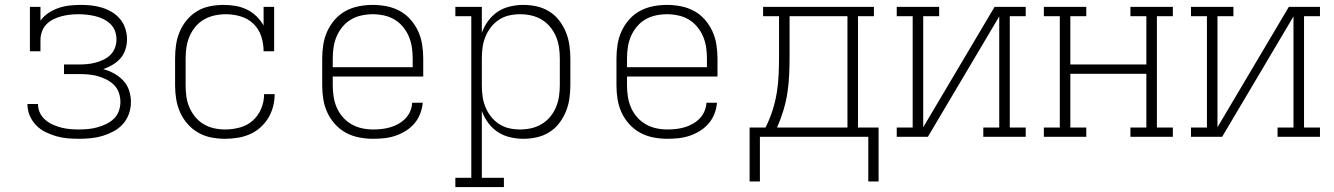

<svg xmlns="http://www.w3.org/2000/svg" viewBox="-20 -558 5440 783"><path d="M303 8Q279 8 255.5 6Q232 4 209.5 -2.5Q187 -9 165.5 -19.5Q144 -30 127.5 -47Q111 -64 101.5 -86Q92 -108 92 -132Q92 -132 92 -132.5Q92 -133 92 -134H135Q135 -133 135 -133Q135 -133 135 -133Q135 -114 143 -97.5Q151 -81 165 -69Q179 -57 196 -49.5Q213 -42 230.5 -37.5Q248 -33 266.5 -31.5Q285 -30 303 -30Q322 -30 341 -32Q360 -34 378 -39Q396 -44 413.5 -52.5Q431 -61 444.5 -74Q458 -87 464.5 -105Q471 -123 471 -142Q471 -162 464.5 -180.5Q458 -199 444 -212.5Q430 -226 412.5 -234.5Q395 -243 376.5 -248Q358 -253 338.5 -254.5Q319 -256 300 -256H241V-295H300Q317 -295 334.5 -296.5Q352 -298 369 -302.5Q386 -307 402 -314.5Q418 -322 430.5 -334.5Q443 -347 449 -363.5Q455 -380 455 -397Q455 -415 449 -431.5Q443 -448 430.5 -460Q418 -472 402 -480Q386 -488 369 -492Q352 -496 335 -498Q318 -500 300 -500Q300 -500 300 -500Q300 -500 300 -500Q282 -500 264.5 -498Q247 -496 230 -491.5Q213 -487 197 -479Q181 -471 169 -458.5Q157 -446 151 -429Q145 -412 145 -394V-349H102V-530H145V-474Q158 -492 177.5 -505Q197 -518 219 -525.5Q241 -533 264 -535.5Q287 -538 309 -538Q309 -538 309 -538Q309 -538 310 -538Q332 -538 354 -535.5Q376 -533 397 -526.5Q418 -520 437 -508.5Q456 -497 470 -480Q484 -463 491 -441.5Q498 -420 498 -398Q498 -377 491.5 -356.5Q485 -336 471.5 -320.5Q458 -305 439.5 -294Q421 -283 401 -276Q424 -270 445 -258.5Q466 -247 482.5 -229.5Q499 -212 506.5 -189Q514 -166 514 -142Q514 -118 506 -94.5Q498 -71 481.5 -52.5Q465 -34 443.5 -22.5Q422 -11 399 -4Q376 3 351.5 5.5Q327 8 303 8Z M898 8Q869 8 841 2.5Q813 -3 788.5 -17Q764 -31 745 -52.5Q726 -74 714.5 -100Q703 -126 698.5 -154Q694 -182 694 -210V-320Q694 -348 698 -375.5Q702 -403 713 -429Q724 -455 742 -476.5Q760 -498 784 -512.5Q808 -527 836 -532.5Q864 -538 892 -538Q916 -538 940 -534Q964 -530 986 -519.5Q1008 -509 1025.5 -492Q1043 -475 1055 -454V-530H1098V-349H1055Q1055 -380 1045.5 -409.5Q1036 -439 1014 -460.5Q992 -482 962 -491Q932 -500 901 -500Q878 -500 855 -495Q832 -490 812 -478.5Q792 -467 777 -449Q762 -431 753 -410Q744 -389 740.5 -366Q737 -343 737 -320V-210Q737 -187 740 -164.5Q743 -142 752 -121Q761 -100 775.5 -82Q790 -64 810 -52Q830 -40 852.5 -35Q875 -30 898 -30Q928 -30 958 -38Q988 -46 1010.5 -66Q1033 -86 1045 -114.5Q1057 -143 1057 -174H1100Q1100 -148 1093.5 -123Q1087 -98 1073.5 -76Q1060 -54 1040.5 -37Q1021 -20 997.5 -10Q974 0 948.5 4Q923 8 898 8Z M1502 8Q1473 8 1444.5 2.5Q1416 -3 1391 -16.5Q1366 -30 1346.5 -51.5Q1327 -73 1315 -99Q1303 -125 1298.5 -153Q1294 -181 1294 -210V-320Q1294 -348 1298.5 -376.5Q1303 -405 1315 -431Q1327 -457 1346 -478.5Q1365 -500 1390 -513.5Q1415 -527 1443.5 -532.5Q1472 -538 1500 -538Q1528 -538 1556.5 -532.5Q1585 -527 1610 -513.5Q1635 -500 1654 -478.5Q1673 -457 1685 -431Q1697 -405 1701.5 -376.5Q1706 -348 1706 -320V-246H1337V-210Q1337 -187 1340.5 -164Q1344 -141 1353 -120Q1362 -99 1377.5 -81Q1393 -63 1413 -51.5Q1433 -40 1455.5 -35Q1478 -30 1502 -30Q1519 -30 1537 -32Q1555 -34 1572 -39Q1589 -44 1605 -53Q1621 -62 1633.5 -75Q1646 -88 1653 -104.5Q1660 -121 1661 -139H1704Q1702 -116 1693.5 -94Q1685 -72 1670 -54.5Q1655 -37 1635 -24.5Q1615 -12 1593 -4.5Q1571 3 1548 5.5Q1525 8 1502 8ZM1663 -284V-320Q1663 -343 1659.5 -366Q1656 -389 1647 -410Q1638 -431 1623 -449Q1608 -467 1588.5 -478.5Q1569 -490 1546 -495Q1523 -500 1500 -500Q1477 -500 1454 -495Q1431 -490 1411.5 -478.5Q1392 -467 1377 -449Q1362 -431 1353 -410Q1344 -389 1340.5 -366Q1337 -343 1337 -320V-284Z M1837 205V167H1902V-492H1837V-530H1945V-424Q1954 -450 1970.5 -472.5Q1987 -495 2009.5 -510Q2032 -525 2059.5 -531.5Q2087 -538 2114 -538Q2142 -538 2169 -532Q2196 -526 2219.5 -511.5Q2243 -497 2260 -475Q2277 -453 2287.5 -427.5Q2298 -402 2302 -374.5Q2306 -347 2306 -320V-210Q2306 -183 2302 -155.5Q2298 -128 2287.5 -102.5Q2277 -77 2260 -55Q2243 -33 2219.5 -18.5Q2196 -4 2169 2Q2142 8 2114 8Q2087 8 2059.5 1.5Q2032 -5 2009.5 -20Q1987 -35 1970.5 -57.5Q1954 -80 1945 -106V167H2035V205ZM2101 -30Q2124 -30 2146.5 -35Q2169 -40 2189 -52Q2209 -64 2223.5 -81.5Q2238 -99 2247 -120Q2256 -141 2259.5 -164Q2263 -187 2263 -210V-320Q2263 -343 2259.5 -366Q2256 -389 2247 -410Q2238 -431 2223.5 -448.5Q2209 -466 2189 -478Q2169 -490 2146.5 -495Q2124 -500 2101 -500Q2078 -500 2056 -495Q2034 -490 2015 -477.5Q1996 -465 1982 -447Q1968 -429 1959.5 -408Q1951 -387 1948 -365Q1945 -343 1945 -320V-210Q1945 -187 1948 -165Q1951 -143 1959.5 -122Q1968 -101 1982 -83Q1996 -65 2015 -52.5Q2034 -40 2056 -35Q2078 -30 2101 -30Z M2702 8Q2673 8 2644.5 2.5Q2616 -3 2591 -16.5Q2566 -30 2546.5 -51.5Q2527 -73 2515 -99Q2503 -125 2498.5 -153Q2494 -181 2494 -210V-320Q2494 -348 2498.5 -376.5Q2503 -405 2515 -431Q2527 -457 2546 -478.5Q2565 -500 2590 -513.5Q2615 -527 2643.5 -532.5Q2672 -538 2700 -538Q2728 -538 2756.5 -532.5Q2785 -527 2810 -513.5Q2835 -500 2854 -478.5Q2873 -457 2885 -431Q2897 -405 2901.5 -376.5Q2906 -348 2906 -320V-246H2537V-210Q2537 -187 2540.5 -164Q2544 -141 2553 -120Q2562 -99 2577.5 -81Q2593 -63 2613 -51.5Q2633 -40 2655.5 -35Q2678 -30 2702 -30Q2719 -30 2737 -32Q2755 -34 2772 -39Q2789 -44 2805 -53Q2821 -62 2833.5 -75Q2846 -88 2853 -104.5Q2860 -121 2861 -139H2904Q2902 -116 2893.5 -94Q2885 -72 2870 -54.5Q2855 -37 2835 -24.5Q2815 -12 2793 -4.5Q2771 3 2748 5.5Q2725 8 2702 8ZM2863 -284V-320Q2863 -343 2859.5 -366Q2856 -389 2847 -410Q2838 -431 2823 -449Q2808 -467 2788.5 -478.5Q2769 -490 2746 -495Q2723 -500 2700 -500Q2677 -500 2654 -495Q2631 -490 2611.5 -478.5Q2592 -467 2577 -449Q2562 -431 2553 -410Q2544 -389 2540.5 -366Q2537 -343 2537 -320V-284Z M3079 182H3037V-38H3102Q3119 -72 3130.5 -108Q3142 -144 3148 -181Q3154 -218 3155.5 -256Q3157 -294 3157 -331V-492H3092V-530H3544V-492H3479V-38H3563V182H3521V0H3079ZM3436 -38V-492H3200V-331Q3200 -294 3198.5 -256.5Q3197 -219 3191.5 -182Q3186 -145 3175 -108.5Q3164 -72 3149 -38Z M3637 0V-38H3702V-492H3637V-530H3810V-492H3745V-39L4036 -530H4163V-492H4098V-38H4163V0H3990V-38H4055V-491L3764 0Z M4237 0V-38H4302V-492H4237V-530H4410V-492H4345V-295H4655V-492H4590V-530H4763V-492H4698V-38H4763V0H4590V-38H4655V-257H4345V-38H4410V0Z M4837 0V-38H4902V-492H4837V-530H5010V-492H4945V-39L5236 -530H5363V-492H5298V-38H5363V0H5190V-38H5255V-491L4964 0Z"/></svg>

Font: Iosevka Curly Slab XLtEx
Style: Regular
Weight: 200
Width: 7
Monospace: yes
Designer: Belleve Invis
Foundry: Belleve Invis
Version: Version 11.1.0; ttfautohint (v1.8.3)